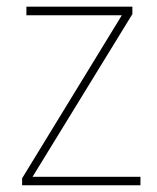

<svg xmlns="http://www.w3.org/2000/svg" viewBox="-20 -548 464 568"><path d="M395.5 -24.9V0H52.2V-24.9ZM371.6 -506.3 61 0H45.4V-20.5L356 -528.3H371.6ZM359.4 -528.3V-502.9H58.1V-528.3Z"/></svg>

Font: Roboto Condensed Thin
Style: Regular
Weight: 250
Width: 3
Designer: Christian Robertson
Foundry: Google
Version: Version 3.009; 2024